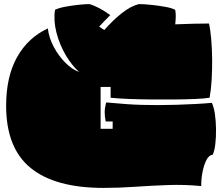

<svg xmlns="http://www.w3.org/2000/svg" viewBox="-20 -895 1085 939"><path d="M486 24Q250 24 130 -73.5Q10 -171 10 -378Q10 -520 63.5 -615.5Q117 -711 214 -756Q219 -711 242.5 -666.5Q266 -622 299.5 -588.5Q333 -555 367 -543Q332 -574 302 -624.5Q272 -675 256.5 -734Q241 -793 249 -847Q267 -856 299 -862Q331 -868 364 -871.5Q397 -875 417 -875Q439 -869 466.5 -854.5Q494 -840 519 -821Q506 -808 492.5 -794Q479 -780 465 -765L490 -748Q531 -795 575 -830Q619 -865 659 -875Q682 -875 717 -871.5Q752 -868 786 -862Q820 -856 837 -847Q840 -830 839.5 -812Q839 -794 837 -776Q884 -778 927.5 -779Q971 -780 1002 -780Q1009 -750 1013 -703.5Q1017 -657 1017.5 -605Q1018 -553 1015 -503.5Q1012 -454 1005 -417Q980 -413 935.5 -411Q891 -409 835.5 -408.5Q780 -408 722 -408.5Q664 -409 611.5 -411Q559 -413 521 -417V-470H472V-265H531V-301H497Q492 -325 492 -345.5Q492 -366 499 -394Q540 -390 602.5 -385.5Q665 -381 756 -381Q796 -381 844 -382.5Q892 -384 938 -386.5Q984 -389 1016 -392Q1026 -372 1031 -337.5Q1036 -303 1036.5 -263.5Q1037 -224 1033 -190Q1029 -156 1020 -138Q1003 -137 990.5 -114Q978 -91 971 -56.5Q964 -22 964 15Q883 7 801 10Q719 13 640 18.5Q561 24 486 24Z"/></svg>

Font: Oi
Style: Regular
Weight: 400
Designer: Kostas Bartsokas, Mohamad Dakak
Foundry: Foundry5
Version: Version 4.000